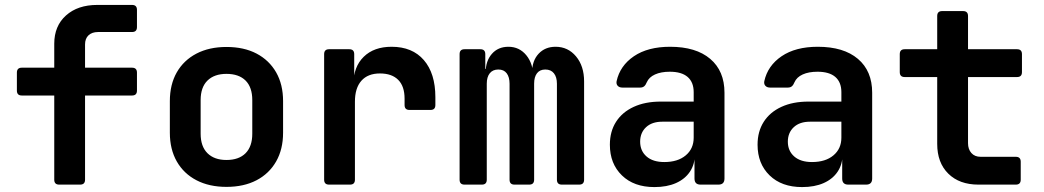

<svg xmlns="http://www.w3.org/2000/svg" viewBox="-20 -750 4240 780"><path d="M220.4 0Q200.4 0 200.4 -20V-362H68.6Q48.6 -362 48.6 -382V-455Q48.6 -475 68.6 -475H200.4V-572.4Q200.4 -644.5 248.1 -687.2Q295.8 -730 375.4 -730H516.4Q536.4 -730 536.4 -710V-639.9Q536.4 -619.9 516.4 -619.9H378.4Q353.8 -619.9 339.6 -606.6Q325.5 -593.3 325.5 -569.5V-475H516.4Q536.4 -475 536.4 -455V-382Q536.4 -362 516.4 -362H325.5V-20Q325.5 0 305.5 0Z M900 9.2Q829.9 9.2 778.2 -17.7Q726.5 -44.6 698.2 -94.1Q670 -143.6 670 -210.8V-339.2Q670 -406.8 698.2 -456.1Q726.5 -505.4 778.2 -532.3Q829.9 -559.2 900 -559.2Q971.1 -559.2 1022.3 -532.3Q1073.5 -505.4 1101.8 -456.1Q1130 -406.8 1130 -339.2V-210.8Q1130 -143.6 1101.8 -94.1Q1073.5 -44.6 1022.1 -17.7Q970.7 9.2 900 9.2ZM900 -100.1Q950.2 -100.1 977.6 -127.5Q1004.9 -155 1004.9 -206.7V-343.3Q1004.9 -395.6 977.6 -422.8Q950.2 -449.9 900 -449.9Q850.8 -449.9 822.9 -422.8Q795.1 -395.6 795.1 -343.3V-206.7Q795.1 -155 822.9 -127.5Q850.8 -100.1 900 -100.1Z M1316.8 0Q1296.8 0 1296.8 -20V-530Q1296.8 -550 1316.8 -550H1399Q1419 -550 1419 -530V-439.1H1452.6L1416 -408.7Q1416 -478.6 1457.6 -519.3Q1499.1 -560 1570.9 -560Q1655.1 -560 1701.9 -505.9Q1748.7 -451.7 1748.7 -355V-323.3Q1748.7 -303.3 1728.7 -303.3H1643.6Q1623.6 -303.3 1623.6 -323.3V-349.1Q1623.6 -399.6 1597.7 -425.6Q1571.8 -451.6 1523.6 -451.6Q1474.5 -451.6 1448.2 -422Q1421.9 -392.4 1421.9 -337.1V-20Q1421.9 0 1401.9 0Z M1867.1 0Q1847.1 0 1847.1 -20V-530Q1847.1 -550 1867.1 -550H1931.5Q1951.5 -550 1951.5 -530V-470H1972L1953 -456.5Q1953 -502.2 1978.2 -531.1Q2003.5 -560 2045.5 -560Q2089.9 -560 2118.2 -525.5Q2146.5 -490.9 2146.5 -435.9L2123 -472.1H2156.9L2141.5 -456.5Q2141.9 -503.7 2168.2 -531.8Q2194.5 -560 2236.9 -560Q2287.5 -560 2320.2 -520.8Q2352.9 -481.6 2352.9 -419.2V-20Q2352.9 0 2332.9 0H2262.5Q2242.5 0 2242.5 -20V-409.6Q2242.5 -436.8 2230.3 -452.2Q2218.1 -467.6 2195.4 -467.6Q2173.1 -467.6 2161.5 -452.4Q2149.9 -437.2 2149.9 -410.1V-20Q2149.9 0 2129.9 0H2070.1Q2050.1 0 2050.1 -20V-409.6Q2050.1 -436.8 2038.5 -452.2Q2026.9 -467.6 2004.6 -467.6Q1981.9 -467.6 1969.7 -452.4Q1957.5 -437.2 1957.5 -410.1V-20Q1957.5 0 1937.5 0Z M2638.5 10Q2555.3 10 2506.5 -37.5Q2457.6 -85 2457.6 -162Q2457.6 -215.9 2482.7 -255.1Q2507.7 -294.3 2554.3 -315.8Q2600.9 -337.3 2664.4 -337.3H2798.1V-375.6Q2798.1 -416.1 2773.5 -437.4Q2748.9 -458.6 2701 -458.6Q2665.4 -458.6 2640.9 -447.5Q2616.5 -436.4 2607.5 -415.7Q2603.3 -405 2597.1 -399.6Q2591 -394.2 2580.2 -394.2H2508.6Q2496.2 -394.2 2489.6 -401.2Q2482.9 -408.1 2484.9 -419.9Q2498.5 -482.9 2555.2 -521.5Q2611.9 -560 2702.2 -560Q2807.4 -560 2865.3 -510.8Q2923.2 -461.7 2923.2 -373.3V-24.7Q2923.2 0 2898.5 0H2826.1Q2801.4 0 2801.4 -24.7V-105.3H2781.2L2802.8 -122.9Q2802.8 -82.3 2782.8 -52.5Q2762.8 -22.6 2726.1 -6.3Q2689.4 10 2638.5 10ZM2678.7 -91.7Q2733.6 -91.7 2765.8 -118.8Q2798.1 -145.8 2798.1 -190.9V-255.6H2670.3Q2628.6 -255.6 2604.6 -233.2Q2580.6 -210.8 2580.6 -174.4Q2580.6 -137.1 2606.5 -114.4Q2632.3 -91.7 2678.7 -91.7Z M3238.5 10Q3155.3 10 3106.5 -37.5Q3057.6 -85 3057.6 -162Q3057.6 -215.9 3082.7 -255.1Q3107.7 -294.3 3154.3 -315.8Q3200.9 -337.3 3264.4 -337.3H3398.1V-375.6Q3398.1 -416.1 3373.5 -437.4Q3348.9 -458.6 3301 -458.6Q3265.4 -458.6 3240.9 -447.5Q3216.5 -436.4 3207.5 -415.7Q3203.3 -405 3197.1 -399.6Q3191 -394.2 3180.2 -394.2H3108.6Q3096.2 -394.2 3089.6 -401.2Q3082.9 -408.1 3084.9 -419.9Q3098.5 -482.9 3155.2 -521.5Q3211.9 -560 3302.2 -560Q3407.4 -560 3465.3 -510.8Q3523.2 -461.7 3523.2 -373.3V-24.7Q3523.2 0 3498.5 0H3426.1Q3401.4 0 3401.4 -24.7V-105.3H3381.2L3402.8 -122.9Q3402.8 -82.3 3382.8 -52.5Q3362.8 -22.6 3326.1 -6.3Q3289.4 10 3238.5 10ZM3278.7 -91.7Q3333.6 -91.7 3365.8 -118.8Q3398.1 -145.8 3398.1 -190.9V-255.6H3270.3Q3228.6 -255.6 3204.6 -233.2Q3180.6 -210.8 3180.6 -174.4Q3180.6 -137.1 3206.5 -114.4Q3232.3 -91.7 3278.7 -91.7Z M3955 0Q3877.6 0 3832.5 -44.5Q3787.4 -88.9 3787.4 -165.5V-437H3655.3Q3635.3 -437 3635.3 -457V-530Q3635.3 -550 3655.3 -550H3787.4V-685Q3787.4 -705 3807.4 -705H3892.6Q3912.6 -705 3912.6 -685V-550H4111.7Q4131.7 -550 4131.7 -530V-457Q4131.7 -437 4111.7 -437H3912.6V-168.4Q3912.6 -143.9 3926.1 -128.5Q3939.7 -113 3963.8 -113H4106.7Q4126.7 -113 4126.7 -93V-20Q4126.7 0 4106.7 0Z"/></svg>

Font: Pitagon Sans Mono
Style: Regular
Weight: 400
Monospace: yes
Designer: Travis Tran
Foundry: Pitagon
Version: Version 1.001;gftools[0.9.26]